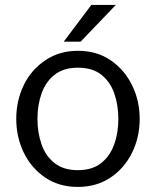

<svg xmlns="http://www.w3.org/2000/svg" viewBox="-20 -726 600 756"><path d="M286.5 10Q212 10 157.5 -27.2Q103 -64.5 73.5 -125.2Q44 -186 44 -258Q44 -329.5 73.5 -390.8Q103 -452 160.5 -490Q215.5 -526 286.5 -526Q361.5 -526 416 -488.5Q470.5 -451 500.2 -390Q530 -329 530 -258Q530 -185 499.5 -123.8Q469 -62.5 414.2 -26.2Q359.5 10 286.5 10ZM286.5 -56Q342.5 -56 377.5 -83.2Q412.5 -110.5 429.2 -156.2Q446 -202 446 -258Q446 -312 430 -358Q414 -404 379 -431.8Q344 -459.5 286.5 -459.5Q231 -459.5 195.8 -432.2Q160.5 -405 144 -359Q127.5 -313 127.5 -258Q127.5 -203.5 143.8 -157.2Q160 -111 195.2 -83.5Q230.5 -56 286.5 -56ZM297.5 -562H231L339.5 -706.5H436Z"/></svg>

Font: Acari Sans
Style: Regular
Weight: 400
Designer: Alfredo Marco Pradil and Stefan Peev (font) & Cristiano Sobral (main changes)
Foundry: Alfredo Marco Pradil and Stefan Peev (font) & Cristiano Sobral (main changes)
Version: Version 1.063; ttfautohint (v1.8.3)